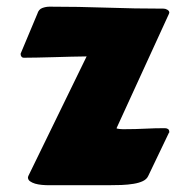

<svg xmlns="http://www.w3.org/2000/svg" viewBox="-20 -547 524 567"><path d="M124.5 0Q114.7 0 103.8 -1Q92.8 -2 83.7 -4.6Q74.7 -7.3 68.6 -11.7Q62.5 -16.1 62.5 -23.4Q62.5 -23.9 63 -24.9Q63.5 -25.9 63.5 -26.9L235.8 -380.4Q215.3 -380.4 189.9 -379.6Q164.6 -378.9 138.9 -378.2Q113.3 -377.4 90.1 -377Q66.9 -376.5 50.8 -376.5Q45.9 -376.5 43.5 -379.6Q41 -382.8 41 -386.7V-388.7L90.3 -506.3Q94.2 -519.5 105 -523.4Q115.7 -527.3 126.5 -527.3Q212.4 -527.3 295.2 -524.4Q377.9 -521.5 463.4 -521.5Q468.8 -521.5 474.4 -518.1Q480 -514.6 480 -509.8Q480 -509.3 479 -506.3L324.2 -168.5Q324.2 -167.5 326.9 -167Q329.6 -166.5 333.7 -166Q337.9 -165.5 342 -165.5Q346.2 -165.5 349.1 -165.5Q379.9 -165.5 408.7 -167Q437.5 -168.5 466.8 -168.5Q472.2 -168.5 476.1 -166Q480 -163.6 480 -156.2Q480 -155.3 479 -155.3L417.5 -26.9Q413.1 -17.6 401.9 -12.2Q390.6 -6.8 374.5 -4.2Q358.4 -1.5 338.6 -0.7Q318.8 0 297.9 0Z"/></svg>

Font: Carter One
Style: Regular
Weight: 400
Designer: vernon adams
Foundry: vernon adams
Version: Version 1.000